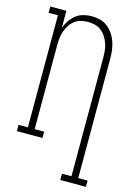

<svg xmlns="http://www.w3.org/2000/svg" viewBox="-139 -816 777 1094"><g transform="rotate(15 250.0 -269.0)"><path d="M330 205V168H386V-535Q386 -556 383.5 -576.5Q381 -597 374 -616.5Q367 -636 355.5 -653.5Q344 -671 327.5 -683.5Q311 -696 291 -701Q271 -706 250 -706Q229 -706 209 -701Q189 -696 172.5 -683.5Q156 -671 144.5 -653.5Q133 -636 126 -616.5Q119 -597 116.5 -576.5Q114 -556 114 -535V-37H170V0H19V-37H74V-698H19V-735H114V-634Q122 -657 136 -678Q150 -699 169.5 -714.5Q189 -730 213.5 -736.5Q238 -743 263 -743Q288 -743 312.5 -736.5Q337 -730 356.5 -714.5Q376 -699 390 -678Q404 -657 412 -633.5Q420 -610 423 -585Q426 -560 426 -535V168H481V205Z"/></g></svg>

Font: Iosevka Slab Extralight
Style: Regular
Weight: 200
Monospace: yes
Designer: Belleve Invis
Foundry: Belleve Invis
Version: Version 11.1.1; ttfautohint (v1.8.3)